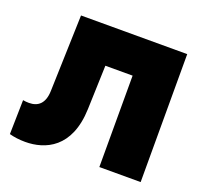

<svg xmlns="http://www.w3.org/2000/svg" viewBox="-123 -839 1035 987"><g transform="rotate(20 394.5 -345.5)"><path d="M513 0H739V-700H158L145 -282C143 -213 109 -186 60 -186C49 -186 38 -187 27 -189L23 -2C48 5 78 9 110 9C219 9 349 -45 356 -260L364 -500H513Z"/></g></svg>

Font: Chess Sans Black
Style: Regular
Weight: 900
Designer: Wolf Bōese
Foundry: Wolf Bōese
Version: Version 7.223;Glyphs 3.3 (3306)